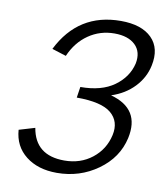

<svg xmlns="http://www.w3.org/2000/svg" viewBox="-77 -729 697 799"><g transform="rotate(10 271.5 -329.5)"><path d="M528 -503Q517 -451 479 -411Q441 -371 383 -352Q512 -317 484 -189Q465 -104 389 -49.5Q313 5 216 5Q136 5 85 -35Q34 -75 29 -144L96 -164Q115 -51 238 -51Q306 -51 355 -89.5Q404 -128 418 -190Q431 -249 390 -283.5Q349 -318 244 -318L251 -364Q340 -364 393.5 -402.5Q447 -441 461 -500Q471 -550 441 -579Q411 -608 353 -608Q292 -608 243.5 -574.5Q195 -541 169 -481L109 -500Q191 -664 370 -664Q458 -664 501 -621Q544 -578 528 -503Z"/></g></svg>

Font: EauTest
Style: Italic
Weight: 400
Italic angle: -12°
Designer: Christian Thalmann (Catharsis Fonts)
Version: Version 0.001;PS 000.001;hotconv 1.0.88;makeotf.lib2.5.64775